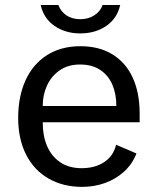

<svg xmlns="http://www.w3.org/2000/svg" viewBox="-20 -720 616 750"><path d="M294 -539.5Q367.5 -539.5 419.5 -507.5Q471.5 -475.5 498.5 -416.5Q525.5 -357.5 525.5 -277V-242.5H147Q146.5 -191 163.5 -150.5Q180.5 -110 214.8 -86.5Q249 -63 299 -63Q351 -63 387 -86.8Q423 -110.5 433.5 -154.5L513 -120.5Q497 -79 464.5 -49.5Q432 -20 389.8 -5Q347.5 10 301 10Q227 10 170.2 -22.2Q113.5 -54.5 82.2 -115.5Q51 -176.5 51 -259.5Q51 -343 79.8 -406.2Q108.5 -469.5 163.5 -504.5Q218.5 -539.5 294 -539.5ZM434.5 -306Q434.5 -353 418.8 -389.5Q403 -426 371.2 -447Q339.5 -468 293 -468Q245.5 -468 212.5 -444.8Q179.5 -421.5 163 -384.5Q146.5 -347.5 147 -306ZM293.5 -589.5Q235.5 -589.5 193 -618.8Q150.5 -648 139 -700.5H208Q217 -675.5 239.2 -660.2Q261.5 -645 293.5 -645Q325 -645 348.5 -660.2Q372 -675.5 381 -700.5H449.5Q438 -648.5 395.5 -619Q353 -589.5 293.5 -589.5Z"/></svg>

Font: 1883 Sans
Style: Regular
Weight: 400
Designer: 1883 Sans project is a fork of Public Sans.
Version: Version 1.009